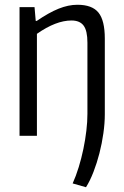

<svg xmlns="http://www.w3.org/2000/svg" viewBox="-20 -570 519 806"><path d="M285 200Q299 169 310.5 131.5Q322 94 330 55.5Q338 17 342.5 -21Q347 -59 347 -92V-391Q347 -441 331 -462.5Q315 -484 280 -484Q215 -484 135 -428V0H62V-540H125L130 -482H134Q185 -517 226 -533.5Q267 -550 305 -550Q367 -550 393.5 -517Q420 -484 420 -408V-90Q420 -53 414 -10.5Q408 32 397.5 73Q387 114 372.5 151.5Q358 189 341 216Z"/></svg>

Font: Encode Sans Compressed
Style: Regular
Weight: 400
Designer: Pablo Impallari, Andres Torresi
Foundry: Pablo Impallari, Andres Torresi
Version: Version 1.000; ttfautohint (v1.00) -l 8 -r 50 -G 200 -x 14 -